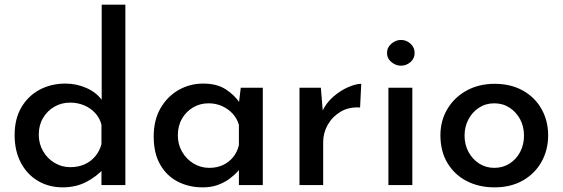

<svg xmlns="http://www.w3.org/2000/svg" viewBox="-20 -797 2424 827"><path d="M250 10Q191 10 144 -17.5Q97 -45 70 -96Q43 -147 43 -215Q43 -285 72 -334.5Q101 -384 150.5 -410.5Q200 -437 262 -437Q310 -437 353.5 -417.5Q397 -398 421 -363L418 -328V-777H520V0H417V-99L428 -72Q397 -37 352 -13.5Q307 10 250 10ZM282 -77Q317 -77 344 -89Q371 -101 390 -123.5Q409 -146 417 -176V-260Q410 -288 390.5 -309.5Q371 -331 343 -343Q315 -355 282 -355Q245 -355 214.5 -337.5Q184 -320 165.5 -289Q147 -258 147 -217Q147 -178 165.5 -146Q184 -114 215 -95.5Q246 -77 282 -77Z M853 10Q794 10 746 -14.5Q698 -39 670 -88Q642 -137 642 -209Q642 -280 671.5 -331Q701 -382 749.5 -409.5Q798 -437 855 -437Q915 -437 953.5 -411.5Q992 -386 1014 -352L1007 -336L1017 -419H1112V0H1009V-105L1020 -80Q1016 -72 1003 -57.5Q990 -43 968.5 -27Q947 -11 918.5 -0.5Q890 10 853 10ZM881 -74Q914 -74 940 -86Q966 -98 984 -120Q1002 -142 1009 -172V-259Q1001 -287 982 -307.5Q963 -328 936.5 -340Q910 -352 878 -352Q842 -352 812 -334.5Q782 -317 764 -286Q746 -255 746 -214Q746 -175 764.5 -143Q783 -111 814 -92.5Q845 -74 881 -74Z M1362 -419 1372 -299 1367 -315Q1384 -353 1415 -380Q1446 -407 1479.5 -421.5Q1513 -436 1536 -436L1531 -334Q1483 -337 1447.5 -316Q1412 -295 1392 -260Q1372 -225 1372 -185V0H1270V-419Z M1653 -419H1756V0H1653ZM1647 -569Q1647 -593 1666 -609Q1685 -625 1707 -625Q1730 -625 1748 -609Q1766 -593 1766 -569Q1766 -545 1748 -529.5Q1730 -514 1707 -514Q1685 -514 1666 -529.5Q1647 -545 1647 -569Z M1877 -214Q1877 -277 1907 -327.5Q1937 -378 1990 -407Q2043 -436 2111 -436Q2180 -436 2232 -407Q2284 -378 2312.5 -327.5Q2341 -277 2341 -214Q2341 -151 2312.5 -100Q2284 -49 2232 -19.5Q2180 10 2110 10Q2043 10 1990.5 -17Q1938 -44 1907.5 -94.5Q1877 -145 1877 -214ZM1981 -213Q1981 -174 1998 -142.5Q2015 -111 2044 -92.5Q2073 -74 2109 -74Q2146 -74 2175 -92.5Q2204 -111 2220.5 -142.5Q2237 -174 2237 -213Q2237 -252 2220.5 -283Q2204 -314 2175 -333Q2146 -352 2109 -352Q2072 -352 2043 -333Q2014 -314 1997.5 -282.5Q1981 -251 1981 -213Z"/></svg>

Font: Josefin Sans Medium
Style: Regular
Weight: 500
Designer: Santiago Orozco
Foundry: Typemade
Version: Version 2.001